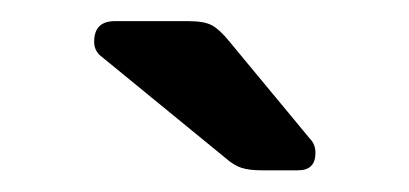

<svg xmlns="http://www.w3.org/2000/svg" viewBox="-20 -752 377 177"><path d="M221 -595Q209.9 -595 202.9 -597.2Q195.9 -599.3 187.9 -606.3L71.8 -701.3Q66.8 -706.3 66.8 -713.4Q66.8 -732.5 85.8 -732.5H154Q168.2 -732.5 175.3 -728.7Q182.4 -724.9 191 -714.3L265.8 -624Q270.8 -619 270.8 -611Q270.8 -595 254.8 -595Z"/></svg>

Font: Rubik Light
Style: Regular
Weight: 300
Designer: Hubert and Fischer
Foundry: Hubert and Fischer
Version: Version 2.300;gftools[0.9.30]